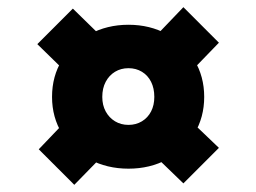

<svg xmlns="http://www.w3.org/2000/svg" viewBox="-20 -575 712 535"><path d="M338 -105Q278 -105 229.5 -131Q181 -157 153 -202.5Q125 -248 125 -305Q125 -363 153 -408Q181 -453 229.5 -479.5Q278 -506 338 -506Q398 -506 446 -479.5Q494 -453 521.5 -407.5Q549 -362 549 -305Q549 -248 521.5 -202.5Q494 -157 446 -131Q398 -105 338 -105ZM187 -60 88 -159 174 -249 272 -147ZM168 -370 84 -452 183 -551 269 -467ZM338 -227Q359 -227 375.5 -237Q392 -247 401 -264.5Q410 -282 410 -305Q410 -329 401 -347Q392 -365 375.5 -375Q359 -385 338 -385Q317 -385 300.5 -375Q284 -365 274.5 -347Q265 -329 265 -305Q265 -282 274.5 -264.5Q284 -247 300.5 -237Q317 -227 338 -227ZM491 -64 403 -149 500 -249 590 -163ZM499 -362 400 -460 491 -555 590 -456Z"/></svg>

Font: Lexend Exa
Style: Bold
Weight: 700
Designer: Bonnie Shaver-Troup, Thomas Jockin
Foundry: Lexend
Version: Version 1.007